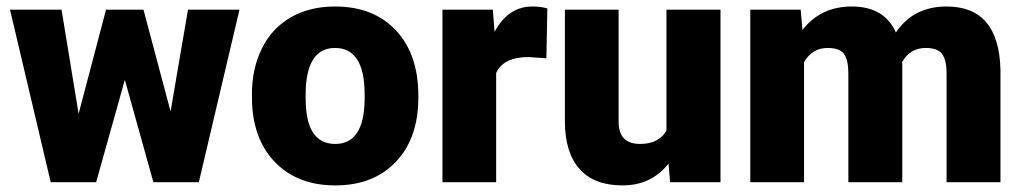

<svg xmlns="http://www.w3.org/2000/svg" viewBox="-20 -558 3132 588"><path d="M502.4 -216.8 555.7 -528.3H713.4L588.9 0H449.7L362.3 -313.5L274.4 0H135.3L10.7 -528.3H168.5L220.7 -209.5L304.7 -528.3H419.4Z M751.5 -269Q751.5 -348.1 782.2 -409.9Q813 -471.7 870.6 -504.9Q928.2 -538.1 1005.9 -538.1Q1124.5 -538.1 1192.9 -464.6Q1261.2 -391.1 1261.2 -264.6V-258.8Q1261.2 -135.3 1192.6 -62.7Q1124 9.8 1006.8 9.8Q894 9.8 825.7 -57.9Q757.3 -125.5 752 -241.2ZM916 -258.8Q916 -185.5 939 -151.4Q961.9 -117.2 1006.8 -117.2Q1094.7 -117.2 1096.7 -252.4V-269Q1096.7 -411.1 1005.9 -411.1Q923.3 -411.1 916.5 -288.6Z M1653.3 -379.4 1599.1 -383.3Q1521.5 -383.3 1499.5 -334.5V0H1335V-528.3H1489.3L1494.6 -460.4Q1536.1 -538.1 1610.4 -538.1Q1636.7 -538.1 1656.2 -532.2Z M2027.3 -57.1Q1975.1 9.8 1886.2 9.8Q1799.3 9.8 1754.6 -40.8Q1710 -91.3 1710 -186V-528.3H1874.5V-185.1Q1874.5 -117.2 1940.4 -117.2Q1997.1 -117.2 2021 -157.7V-528.3H2186.5V0H2032.2Z M2432.1 -528.3 2437.5 -466.3Q2493.7 -538.1 2588.4 -538.1Q2688.5 -538.1 2723.6 -458.5Q2777.3 -538.1 2878.9 -538.1Q3039.6 -538.1 3043.9 -343.8V0H2878.9V-333.5Q2878.9 -374 2865.2 -392.6Q2851.6 -411.1 2815.4 -411.1Q2766.6 -411.1 2742.7 -367.7L2743.2 -360.8V0H2578.1V-332.5Q2578.1 -374 2564.9 -392.6Q2551.8 -411.1 2514.6 -411.1Q2467.3 -411.1 2442.4 -367.7V0H2277.8V-528.3Z"/></svg>

Font: Vazir Black FD-UI
Style: Black-FD-UI
Weight: 900
Designer: Saber Rastikerdar
Foundry: Saber Rastikerdar
Version: Version 30.0.0